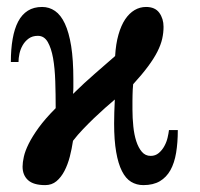

<svg xmlns="http://www.w3.org/2000/svg" viewBox="-20 -520 574 552"><path d="M491.2 -146H465.8Q464.8 -137.2 461.9 -124.5Q459 -111.8 452.6 -100.1Q446.3 -88.4 436.5 -80.1Q426.8 -71.8 413.1 -71.8Q397.9 -71.8 387.9 -83.5Q377.9 -95.2 371.8 -114Q365.7 -132.8 363.3 -156.7Q360.8 -180.7 360.8 -205.1Q360.8 -220.2 360.8 -230Q360.8 -239.7 361.1 -247.6Q361.3 -255.4 361.6 -262.2Q361.8 -269 362.8 -277.8Q388.7 -306.2 405.5 -328.9Q422.4 -351.6 432.4 -371.3Q442.4 -391.1 446.3 -408.4Q450.2 -425.8 450.2 -442.9Q450.2 -466.3 438 -483.2Q425.8 -500 399.9 -500Q382.3 -500 366.9 -491Q351.6 -481.9 339.8 -464.4Q328.1 -446.8 320.6 -420.4Q313 -394 311 -358.9Q283.7 -335 252.9 -308.3Q222.2 -281.7 189.9 -250Q190.9 -258.3 190.9 -268.6Q190.9 -279.3 190.9 -292Q190.9 -348.1 184.6 -387.7Q178.2 -427.2 166.5 -452.1Q154.8 -477.1 138.2 -488.5Q121.6 -500 101.1 -500Q77.1 -500 60.1 -489.3Q43 -478.5 32.2 -458Q21.5 -437.5 16.4 -408.2Q11.2 -378.9 11.2 -341.8H33.2Q33.2 -352.5 35.9 -365.5Q38.6 -378.4 45.2 -389.9Q51.8 -401.4 62.5 -409.2Q73.2 -417 88.9 -417Q106.9 -417 117.2 -399.4Q127.4 -381.8 132.6 -352.8Q137.7 -323.7 138.9 -286.1Q140.1 -248.5 140.1 -209Q109.9 -178.7 91.3 -153.1Q72.8 -127.4 62.5 -106.7Q52.2 -85.9 48.6 -69.6Q44.9 -53.2 44.9 -41Q44.9 -16.6 60.5 -2.2Q76.2 12.2 109.9 12.2Q128.9 12.2 142.3 1Q155.8 -10.3 165.3 -28.6Q174.8 -46.9 180.7 -69.6Q186.5 -92.3 189.9 -115.2Q202.6 -131.8 218.5 -148.4Q234.4 -165 250.7 -180.7Q267.1 -196.3 282.5 -210Q297.9 -223.6 310.1 -233.9Q309.1 -215.8 308.6 -196.8Q308.1 -177.7 308.1 -165Q308.1 -116.7 314 -83Q319.8 -49.3 330.6 -28.1Q341.3 -6.8 356.9 2.7Q372.6 12.2 392.1 12.2Q420.4 12.2 439.5 1Q458.5 -10.3 470 -30.8Q481.4 -51.3 486.3 -80.6Q491.2 -109.9 491.2 -146Z"/></svg>

Font: Galatia SIL
Style: Bold
Weight: 700
Designer: Development by SIL's NRSI team
Version: Version 2.1